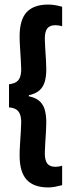

<svg xmlns="http://www.w3.org/2000/svg" viewBox="-20 -699 308 842"><path d="M252.5 -669.5V-584Q246 -586 238.5 -587.2Q231 -588.5 223.5 -588.5Q198 -588.5 187.2 -574.2Q176.5 -560 176.5 -529Q176.5 -515 178.2 -489Q180 -463 181.5 -437.2Q183 -411.5 183 -396.5Q183 -363 176 -339.8Q169 -316.5 152.2 -302Q135.5 -287.5 106.5 -281.5V-263.5L96 -278.5Q131.5 -273.5 150.2 -258.2Q169 -243 176 -218.8Q183 -194.5 183 -161Q183 -146.5 181.5 -120Q180 -93.5 178.2 -67.2Q176.5 -41 176.5 -27Q176.5 3.5 187.2 18Q198 32.5 223.5 32.5Q231 32.5 238.5 31.2Q246 30 252.5 27.5V113Q235.5 117.5 220.8 120.2Q206 123 191.5 123Q128.5 123 97.2 89.5Q66 56 66 -18Q66 -37.5 67.8 -66Q69.5 -94.5 71.2 -121.2Q73 -148 73 -162.5Q73 -183.5 67.8 -197.5Q62.5 -211.5 51 -219Q39.5 -226.5 19.5 -228V-329.5Q39.5 -332 51 -339.2Q62.5 -346.5 67.8 -360.5Q73 -374.5 73 -395.5Q73 -410 71.2 -436.8Q69.5 -463.5 67.8 -491.5Q66 -519.5 66 -538.5Q66 -613 97.2 -646Q128.5 -679 191.5 -679Q206 -679 221 -676.5Q236 -674 252.5 -669.5Z"/></svg>

Font: Anek Tamil Condensed SemiBold
Style: Regular
Weight: 600
Width: 3
Designer: Aadarsh Rajan (Tamil), Yesha Goshar (Latin)
Foundry: Ek Type
Version: Version 1.003